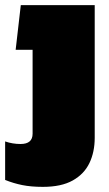

<svg xmlns="http://www.w3.org/2000/svg" viewBox="-26 -494 424 748"><path d="M141 234Q95 234 60.5 227Q26 220 -6 207V57Q23 67 54 67Q101 67 101 27V-300H35L55 -474H343V43Q343 98 322.5 141Q302 184 257.5 209Q213 234 141 234Z"/></svg>

Font: Boz Display
Style: Regular
Weight: 900
Version: Version 2.000; ttfautohint (v1.8.3)